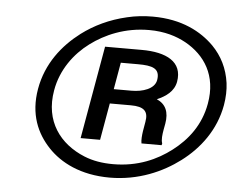

<svg xmlns="http://www.w3.org/2000/svg" viewBox="-52 -783 1055 855"><g transform="rotate(5 476.0 -355.5)"><path d="M116 -356C96 -241 134 -157 192 -96C247 -38 337 10 468 10C596 10 703 -38 780 -96C860 -156 927 -243 947 -356C953 -391 954 -424 950 -455C941 -520 914 -573 872 -616C815 -673 728 -721 597 -721C559 -721 520 -717 483 -708C405 -690 339 -658 283 -616C204 -556 136 -471 116 -356ZM188 -356C204 -449 260 -524 326 -573C390 -621 479 -660 586 -660C656 -660 709 -643 751 -620C839 -571 898 -484 875 -356C858 -260 804 -190 737 -139C673 -90 588 -51 478 -51C430 -51 387 -58 348 -74C238 -119 163 -215 188 -356ZM605 -251 598 -210C595 -191 593 -168 596 -154H686L688 -162C682 -178 685 -201 689 -224L694 -251C703 -303 688 -338 647 -356C687 -373 722 -398 730 -441C746 -532 671 -569 561 -569H397L324 -154H411L440 -319H534C593 -319 614 -299 605 -251ZM641 -441C634 -401 581 -384 532 -384H452L473 -504H550C614 -504 650 -494 641 -441Z"/></g></svg>

Font: Asimov
Style: XWidIt
Weight: 500
Designer: Google
Version: Version 2.000980; 2014